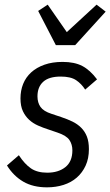

<svg xmlns="http://www.w3.org/2000/svg" viewBox="-20 -793 474 825"><path d="M182 12Q122 12 80 -12.5Q38 -37 10 -82L61 -126Q86 -88 113 -69.5Q140 -51 183 -51Q231 -51 261 -75Q291 -99 291 -147Q291 -172 278.5 -191Q266 -210 228 -223L187 -237Q165 -244 143.5 -253.5Q122 -263 105.5 -278Q89 -293 78.5 -315Q68 -337 68 -370Q68 -404 79.5 -432.5Q91 -461 114 -482Q137 -503 171 -515Q205 -527 249 -527Q300 -527 333.5 -509.5Q367 -492 397 -452L346 -408Q330 -433 307 -448.5Q284 -464 241 -464Q190 -464 165.5 -441.5Q141 -419 141 -379Q141 -352 154 -333.5Q167 -315 201 -304L243 -290Q270 -281 291.5 -270.5Q313 -260 329 -244Q345 -228 353.5 -206Q362 -184 362 -152Q362 -112 348 -81.5Q334 -51 310 -30Q286 -9 253 1.5Q220 12 182 12ZM220 -599 144 -746 185 -773 267 -655 395 -773 434 -743 303 -599Z"/></svg>

Font: IBM Plex Sans Condensed
Style: Italic
Weight: 400
Width: 3
Italic angle: -11°
Designer: Mike Abbink, Paul van der Laan, Pieter van Rosmalen
Foundry: Bold Monday
Version: Version 1.3